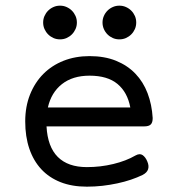

<svg xmlns="http://www.w3.org/2000/svg" viewBox="-20 -665 640 695"><path d="M148.4 -207.5Q152.3 -133.8 189.2 -96.9Q226.1 -60.1 294.4 -60.1Q343.8 -60.1 390.1 -71.3Q436.5 -82.5 470.2 -102.1Q485.8 -110.8 496.3 -103.5Q506.8 -96.2 513.2 -80.6Q520 -64.9 516.1 -52.5Q512.2 -40 496.1 -31.7Q477.1 -22.5 453.9 -14.6Q430.7 -6.8 404.5 -1.2Q378.4 4.4 350.6 7.6Q322.8 10.7 294.4 10.7Q240.7 10.7 199.2 -5.6Q157.7 -22 129.4 -52.5Q101.1 -83 86.2 -126.7Q71.3 -170.4 71.3 -225.6Q71.3 -278.8 88.6 -322.5Q106 -366.2 136.7 -397.2Q167.5 -428.2 210.2 -445.1Q252.9 -461.9 304.2 -461.9Q358.4 -461.9 399.9 -445.1Q441.4 -428.2 470 -398.4Q498.5 -368.7 514.2 -327.6Q529.8 -286.6 532.7 -237.8Q532.7 -221.2 525.6 -214.4Q518.6 -207.5 502 -207.5ZM304.2 -391.1Q243.2 -391.1 204.3 -360.6Q165.5 -330.1 153.3 -275.9H451.7Q441.4 -331.1 405.3 -361.1Q369.1 -391.1 304.2 -391.1ZM136.2 -583.5Q136.2 -596.2 141.1 -607.2Q146 -618.2 154.3 -626.5Q162.6 -634.8 173.6 -639.6Q184.6 -644.5 197.3 -644.5Q210 -644.5 220.9 -639.6Q231.9 -634.8 240.2 -626.5Q248.5 -618.2 253.4 -607.2Q258.3 -596.2 258.3 -583.5Q258.3 -570.8 253.4 -559.8Q248.5 -548.8 240.2 -540.5Q231.9 -532.2 220.9 -527.3Q210 -522.5 197.3 -522.5Q184.6 -522.5 173.6 -527.3Q162.6 -532.2 154.3 -540.5Q146 -548.8 141.1 -559.8Q136.2 -570.8 136.2 -583.5ZM351.1 -583.5Q351.1 -596.2 356 -607.2Q360.8 -618.2 369.1 -626.5Q377.4 -634.8 388.4 -639.6Q399.4 -644.5 412.1 -644.5Q424.8 -644.5 435.8 -639.6Q446.8 -634.8 455.1 -626.5Q463.4 -618.2 468.3 -607.2Q473.1 -596.2 473.1 -583.5Q473.1 -570.8 468.3 -559.8Q463.4 -548.8 455.1 -540.5Q446.8 -532.2 435.8 -527.3Q424.8 -522.5 412.1 -522.5Q399.4 -522.5 388.4 -527.3Q377.4 -532.2 369.1 -540.5Q360.8 -548.8 356 -559.8Q351.1 -570.8 351.1 -583.5Z"/></svg>

Font: Courier Prime
Style: Regular
Weight: 400
Designer: Alan Dague-Greene
Foundry: Quote-Unquote Apps
Version: Version 1.203